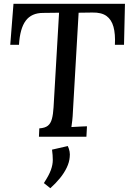

<svg xmlns="http://www.w3.org/2000/svg" viewBox="-20 -720 680 1011"><path d="M638 -700 633 -484H585Q588 -541 577.5 -579Q567 -617 540.5 -636Q514 -655 466 -654L394 -653L364 -134Q363 -107 360.5 -85.5Q358 -64 356 -51Q369 -52 383.5 -52.5Q398 -53 412 -54Q426 -55 438 -55L435 0H185L187 -44Q217 -46 232 -58Q247 -70 253.5 -94.5Q260 -119 262 -155L291 -653L207 -652Q146 -652 115.5 -611Q85 -570 80 -484H34L51 -700ZM245 271 211 244Q238 203 248 175Q258 147 258 122.5Q258 98 254 68L337 49Q344 64 346.5 78.5Q349 93 347 108Q345 134 331.5 162.5Q318 191 295.5 218.5Q273 246 245 271Z"/></svg>

Font: Lora Medium
Style: Italic
Weight: 500
Italic angle: -3°
Designer: Olga Karpushina, Alexei Vanyashin (Cyrillic)
Foundry: Cyreal
Version: Version 3.004